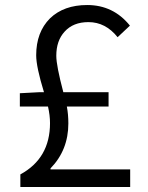

<svg xmlns="http://www.w3.org/2000/svg" viewBox="-20 -744 589 764"><path d="M59 -373 134 -377H155Q124 -478 124 -524Q124 -616 179 -671Q234 -724 327 -724Q431 -724 497 -642L448 -596Q400 -656 332 -656Q271 -656 237 -618Q204 -582 204 -522Q204 -483 232 -377H412V-320H246Q252 -289 252 -253Q252 -147 181 -74V-70H498V0H61V-50Q179 -114 179 -254Q179 -285 171 -320H59Z"/></svg>

Font: Source Han Sans CN Normal
Style: Regular
Weight: 350
Designer: Ryoko NISHIZUKA 西塚涼子 (kana, bopomofo & ideographs); Paul D. Hunt (Latin, Greek & Cyrillic); Sandoll Communications 산돌커뮤니
Foundry: Adobe
Version: Version 2.004;hotconv 1.0.118;makeotfexe 2.5.65603